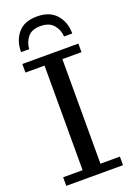

<svg xmlns="http://www.w3.org/2000/svg" viewBox="-167 -951 692 1011"><g transform="rotate(-20 179.0 -445.5)"><path d="M20 0V-48H129V-634H22V-682H336V-634H229V-48H338V0ZM37 -743Q37 -807 72.5 -849Q108 -891 179.4 -891Q250 -891 287 -849Q324 -807 324 -743H278Q276 -781 252 -809Q228.1 -837 179 -837Q130.4 -837 107.7 -809Q85 -781 82.7 -743Z"/></g></svg>

Font: Montagu Slab
Style: Bold
Weight: 700
Designer: Florian Karsten
Foundry: Florian Karsten
Version: Version 1.000